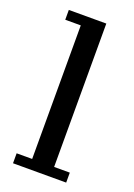

<svg xmlns="http://www.w3.org/2000/svg" viewBox="-109 -570 430 616"><g transform="rotate(20 106.0 -262.0)"><path d="M17 0V-34H70V-490H17V-523.5H145V-34H198.5V0Z"/></g></svg>

Font: Imbue Thin 10pt
Style: Regular
Weight: 400
Version: Version 1.102